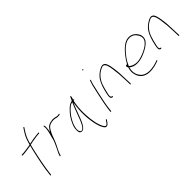

<svg xmlns="http://www.w3.org/2000/svg" viewBox="118 -1715 2861 2861"><g transform="rotate(-45 1548.0 -285.0)"><path d="M141 -440C140 -436 143 -431 147 -431H155C208 -431 263 -444 318 -451L331 -453L327 -440C322 -423 318 -406 313 -386C278 -236 242 -65 231 61L230 70C230 80 246 79 246 69V59L247 58C261 -72 294 -236 329 -386C334 -408 339 -430 345 -450L347 -457L354 -459C380 -468 408 -471 435 -475C466 -480 512 -489 542 -489H551C556 -489 560 -492 561 -496C562 -502 560 -505 555 -505H546C541 -505 527 -504 505 -501C461 -497 406 -487 365 -478L353 -475L356 -488C358 -495 358 -500 361 -508C382 -580 400 -611 435 -668L463 -710C469 -720 455 -724 449 -716L421 -673C384 -615 367 -584 345 -508C341 -497 338 -482 334 -470C322 -469 311 -467 298 -464H297C254 -458 200 -448 157 -448H150C146 -448 142 -444 141 -440Z M534 -35C532 -28 535 -26 538 -26C545 -26 547 -27 550 -34L555 -53C571 -104 602 -151 623 -199C636 -232 652 -263 661 -292C668 -314 677 -339 687 -358L701 -386L719 -416C738 -449 766 -468 801 -474L817 -477C838 -481 860 -480 878 -477C898 -474 912 -465 928 -467H929C937 -467 952 -469 957 -470H966C973 -472 980 -489 968 -486H961C952 -484 941 -484 933 -482H931C925 -482 922 -483 918 -484L902 -488C895 -490 891 -491 884 -492L863 -495C844 -498 821 -492 800 -489L780 -484L757 -474C735 -463 724 -451 709 -428L685 -390L691 -431C696 -466 697 -495 691 -517C689 -527 674 -518 676 -511V-510C676 -503 680 -498 680 -485C681 -457 674 -423 666 -389C663 -375 660 -364 656 -351C652 -332 646 -317 643 -302L639 -284C637 -275 634 -266 631 -258L629 -251C614 -217 600 -181 583 -148C568 -116 548 -83 539 -54ZM621 -189Z M986 -176C979 -136 980 -95 992 -75C1009 -56 1038 -51 1066 -73C1098 -100 1125 -155 1147 -212C1169 -267 1189 -325 1211 -381L1240 -453L1231 -380C1221 -297 1220 -220 1227 -143C1235 -60 1253 39 1283 96C1297 125 1310 142 1324 147C1356 159 1381 129 1403 94L1416 72C1418 70 1416 69 1411 68C1404 72 1404 69 1404 63V66L1389 88C1381 102 1372 114 1362 123C1352 135 1343 137 1333 131C1320 126 1309 110 1298 87C1286 62 1275 29 1265 -12C1241 -121 1231 -262 1250 -402C1252 -421 1256 -438 1259 -453L1263 -471L1271 -473C1277 -473 1279 -472 1279 -471V-473C1281 -482 1279 -487 1269 -490C1274 -507 1279 -518 1283 -531C1281 -545 1277 -555 1275 -558C1275 -557 1272 -553 1270 -549C1265 -539 1247 -503 1240 -486V-488C1235 -484 1235 -485 1227 -485C1188 -473 1164 -455 1131 -422C1084 -378 1035 -310 1006 -238C996 -214 989 -194 986 -176ZM1020 -236C1048 -305 1096 -369 1141 -413C1163 -434 1183 -454 1213 -464L1231 -469L1222 -445C1190 -375 1163 -290 1132 -214C1119 -180 1073 -61 1025 -71C1017 -73 1012 -78 1007 -86C983 -117 999 -186 1020 -236Z M1676 -700C1675 -695 1678 -690 1684 -690C1690 -690 1693 -692 1694 -698C1695 -703 1691 -709 1686 -709C1681 -709 1677 -706 1676 -700ZM1610 -376C1604 -352 1599 -328 1593 -301C1587 -274 1581 -246 1575 -216L1556 -124C1548 -84 1537 -8 1534 23V34C1534 36 1534 36 1537 39C1543 44 1549 36 1550 30V20L1551 19C1559 -73 1585 -196 1609 -301C1615 -328 1620 -352 1626 -376C1633 -414 1643 -455 1655 -487L1663 -506C1663 -507 1663 -509 1662 -512C1658 -520 1650 -513 1647 -508L1641 -489V-488C1629 -456 1617 -417 1610 -376Z M1686 -200C1677 -159 1672 -122 1685 -109C1691 -101 1700 -97 1705 -97H1713C1718 -97 1722 -100 1723 -105C1724 -110 1722 -113 1717 -113H1709C1681 -123 1695 -170 1702 -200C1707 -221 1711 -242 1717 -263C1723 -284 1729 -306 1737 -329C1765 -414 1824 -482 1895 -514C1918 -526 1943 -537 1964 -517C1975 -508 1983 -493 1989 -473C1996 -450 2002 -424 2006 -394C2019 -308 2023 -256 2027 -146L2030 -48C2029 -35 2046 -45 2046 -53L2042 -149C2039 -261 2037 -311 2023 -398C2015 -450 2004 -506 1977 -530C1951 -551 1928 -545 1890 -528C1854 -510 1819 -484 1791 -453C1749 -408 1722 -340 1701 -263Z M2182 -282C2173 -270 2181 -257 2189 -247L2187 -239C2170 -181 2172 -149 2183 -107C2206 -19 2281 45 2418 29C2459 24 2495 16 2523 6L2563 -8C2565 -9 2568 -12 2570 -18C2572 -20 2573 -21 2568 -22H2560L2520 -8C2493 2 2458 8 2419 13C2336 24 2271 -1 2237 -41C2203 -81 2179 -138 2197 -217L2201 -235L2214 -225C2239 -207 2270 -195 2314 -192C2373 -188 2433 -207 2481 -227C2545 -255 2613 -291 2651 -346C2683 -400 2668 -452 2645 -486C2624 -516 2595 -544 2555 -555C2471 -576 2406 -533 2350 -479C2303 -434 2249 -364 2214 -299L2208 -289L2199 -293C2193 -296 2188 -292 2182 -283ZM2209 -254 2215 -268C2247 -343 2307 -419 2359 -469C2399 -507 2439 -537 2492 -543C2567 -552 2606 -514 2630 -476C2647 -450 2670 -404 2637 -352C2615 -319 2579 -293 2547 -275C2503 -249 2453 -229 2399 -215C2316 -193 2245 -219 2209 -254ZM2215 -268Z M2707 -200C2698 -159 2693 -122 2706 -109C2712 -101 2721 -97 2726 -97H2734C2739 -97 2743 -100 2744 -105C2745 -110 2743 -113 2738 -113H2730C2702 -123 2716 -170 2723 -200C2728 -221 2732 -242 2738 -263C2744 -284 2750 -306 2758 -329C2786 -414 2845 -482 2916 -514C2939 -526 2964 -537 2985 -517C2996 -508 3004 -493 3010 -473C3017 -450 3023 -424 3027 -394C3040 -308 3044 -256 3048 -146L3051 -48C3050 -35 3067 -45 3067 -53L3063 -149C3060 -261 3058 -311 3044 -398C3036 -450 3025 -506 2998 -530C2972 -551 2949 -545 2911 -528C2875 -510 2840 -484 2812 -453C2770 -408 2743 -340 2722 -263Z"/></g></svg>

Font: Stray Cat
Style: ExLtObl
Weight: 200
Version: Version 1.0